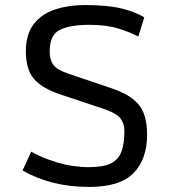

<svg xmlns="http://www.w3.org/2000/svg" viewBox="-20 -737 677 768"><path d="M337.4 10.7Q258.8 10.7 192.4 -6.1Q126 -22.9 70.3 -55.2L105 -130.4Q145.5 -106.4 208 -87.4Q270.5 -68.4 335.4 -68.4Q393.1 -68.4 423.6 -83.5Q454.1 -98.6 465.8 -130.6Q477.5 -162.6 477.5 -213.4Q477.5 -243.2 461.4 -263.9Q445.3 -284.7 391.6 -302.7L221.2 -359.4Q147.9 -383.8 115.7 -421.6Q83.5 -459.5 83.5 -531.7Q83.5 -599.6 114.5 -640.1Q145.5 -680.7 199.2 -698.7Q252.9 -716.8 320.3 -716.8Q410.6 -716.8 466.8 -702.9Q522.9 -689 557.1 -667.5L533.2 -590.8Q501.5 -607.9 453.9 -622.8Q406.2 -637.7 337.4 -637.7Q260.7 -637.7 219.7 -617.7Q178.7 -597.7 178.7 -531.2Q178.7 -499 192.6 -478.8Q206.5 -458.5 251.5 -442.9L429.2 -382.8Q501.5 -358.4 534.9 -318.4Q568.4 -278.3 568.4 -198.2Q568.4 -100.6 514.4 -44.9Q460.4 10.7 337.4 10.7Z"/></svg>

Font: Monda
Style: Regular
Weight: 400
Designer: Vernon Adams
Foundry: Vernon Adams
Version: Version 2.100; ttfautohint (v1.8.3)